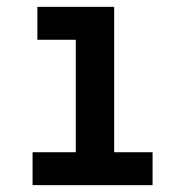

<svg xmlns="http://www.w3.org/2000/svg" viewBox="-20 -540 540 560"><path d="M75 0V-96H201V-424H89V-520H313V-96H425V0Z"/></svg>

Font: Iosevka Term Curly
Style: Bold
Weight: 700
Designer: Belleve Invis
Foundry: Belleve Invis
Version: Version 32.3.0